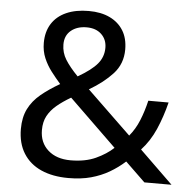

<svg xmlns="http://www.w3.org/2000/svg" viewBox="-52 -777 837 839"><g transform="rotate(5 366.0 -357.5)"><path d="M304 -725Q358 -725 396.5 -706.5Q435 -688 456 -654Q477 -620 477 -571Q477 -508 436.5 -464Q396 -420 334 -384L527 -198Q553 -229 569.5 -269.5Q586 -310 597 -357H686Q670 -293 646 -238Q622 -183 584 -142L730 0H611L524 -84Q493 -56 457 -35Q421 -14 377.5 -2Q334 10 278 10Q209 10 158.5 -12.5Q108 -35 80.5 -79Q53 -123 53 -186Q53 -237 71.5 -274Q90 -311 125 -340Q160 -369 207 -396Q186 -420 166 -446Q146 -472 133 -502.5Q120 -533 120 -569Q120 -618 142 -653Q164 -688 205.5 -706.5Q247 -725 304 -725ZM260 -341Q224 -320 198.5 -298.5Q173 -277 159 -251Q145 -225 145 -189Q145 -134 182 -101Q219 -68 281 -68Q345 -68 391 -89Q437 -110 468 -139ZM301 -653Q259 -653 232.5 -631Q206 -609 206 -570Q206 -534 225 -503.5Q244 -473 280 -436Q339 -470 364.5 -500.5Q390 -531 390 -571Q390 -607 366 -630Q342 -653 301 -653Z"/></g></svg>

Font: bangla25
Style: Book
Weight: 400
Designer: Jelle Bosma - Monotype Design Team
Foundry: Monotype Imaging Inc.
Version: Version 2.003